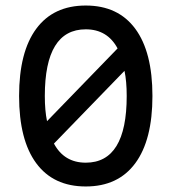

<svg xmlns="http://www.w3.org/2000/svg" viewBox="-20 -662 620 694"><path d="M290 12Q173 12 111 -72Q49 -156 49 -315Q49 -474 111 -558Q173 -642 290 -642Q407 -642 469 -558Q531 -474 531 -315Q531 -156 469 -72Q407 12 290 12ZM150 -224 405 -487Q368 -556 290 -556Q142 -556 142 -315Q142 -262 150 -224ZM290 -74Q438 -74 438 -315Q438 -368 430 -406L175 -143Q212 -74 290 -74Z"/></svg>

Font: Sometype Mono Medium
Style: Regular
Weight: 500
Monospace: yes
Designer: Ryoichi Tsunekawa
Foundry: Dharma Type
Version: Version 1.000; ttfautohint (v1.8.3)